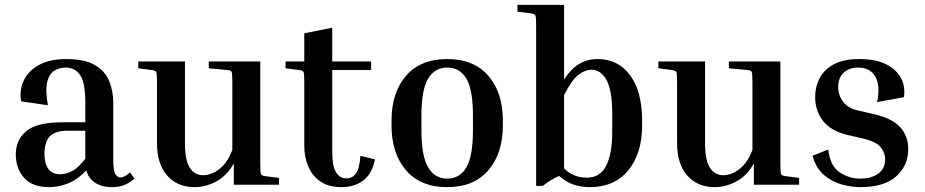

<svg xmlns="http://www.w3.org/2000/svg" viewBox="-20 -760 3804 790"><path d="M533 -25Q517 -10 494.5 0Q472 10 440 10Q399 10 371.5 -8Q344 -26 335 -59Q302 -23 262.5 -6.5Q223 10 182 10Q113 10 79 -28.5Q45 -67 45 -125Q45 -184 88 -220.5Q131 -257 240 -257H331V-338Q331 -421 309.5 -451.5Q288 -482 250 -482Q225 -482 204 -469.5Q183 -457 174.5 -423.5Q166 -390 177 -327L67 -343Q59 -389 77.5 -428.5Q96 -468 140 -492.5Q184 -517 252 -517Q329 -517 371 -492Q413 -467 429.5 -426Q446 -385 446 -338V-107Q446 -56 455 -43Q464 -30 475 -30Q493 -30 515 -51ZM226 -43Q252 -43 277.5 -56.5Q303 -70 331 -107V-222H256Q207 -222 185 -199Q163 -176 163 -127Q163 -87 179 -65Q195 -43 226 -43Z M1128 -28V0H942V-88Q914 -37 870 -13.5Q826 10 781 10Q710 10 668 -37.5Q626 -85 626 -170V-423Q626 -457 623 -463.5Q620 -470 604 -472L549 -479V-507H741V-171Q741 -102 760.5 -70.5Q780 -39 817 -39Q833 -39 854.5 -47.5Q876 -56 898 -78.5Q920 -101 936 -143V-423Q936 -457 933 -464Q930 -471 914 -472L839 -479V-507H1051V-84Q1051 -50 1054 -43.5Q1057 -37 1073 -35Z M1523 -104Q1510 -43 1473.5 -16.5Q1437 10 1385 10Q1332 10 1298 -13.5Q1264 -37 1248 -76Q1232 -115 1232 -159V-423Q1232 -457 1229 -463.5Q1226 -470 1210 -472L1155 -479V-507H1232V-623L1347 -646V-507H1507V-472H1347V-139Q1347 -75 1363 -50.5Q1379 -26 1404 -26Q1430 -26 1444.5 -46Q1459 -66 1463 -119Z M2049 -264V-244Q2049 -129 1989.5 -59.5Q1930 10 1820 10Q1710 10 1650.5 -59.5Q1591 -129 1591 -244V-264Q1591 -379 1650.5 -448Q1710 -517 1820 -517Q1930 -517 1989.5 -448Q2049 -379 2049 -264ZM1926 -284Q1926 -391 1899 -436.5Q1872 -482 1820 -482Q1769 -482 1741.5 -436.5Q1714 -391 1714 -284V-224Q1714 -118 1741.5 -71.5Q1769 -25 1820 -25Q1872 -25 1899 -71.5Q1926 -118 1926 -224Z M2109 -712V-740H2301V-433Q2328 -475 2361.5 -496Q2395 -517 2439 -517Q2523 -517 2572.5 -450.5Q2622 -384 2622 -264V-244Q2622 -128 2565 -59Q2508 10 2407 10Q2330 10 2281 -36Q2263 -29 2246.5 -18.5Q2230 -8 2213 5H2186V-656Q2186 -690 2183 -696.5Q2180 -703 2164 -705ZM2413 -473Q2388 -473 2360.5 -452.5Q2333 -432 2301 -369V-67Q2339 -29 2394 -29Q2450 -29 2474.5 -78.5Q2499 -128 2499 -214V-294Q2499 -387 2476 -430Q2453 -473 2413 -473Z M3268 -28V0H3082V-88Q3054 -37 3010 -13.5Q2966 10 2921 10Q2850 10 2808 -37.5Q2766 -85 2766 -170V-423Q2766 -457 2763 -463.5Q2760 -470 2744 -472L2689 -479V-507H2881V-171Q2881 -102 2900.5 -70.5Q2920 -39 2957 -39Q2973 -39 2994.5 -47.5Q3016 -56 3038 -78.5Q3060 -101 3076 -143V-423Q3076 -457 3073 -464Q3070 -471 3054 -472L2979 -479V-507H3191V-84Q3191 -50 3194 -43.5Q3197 -37 3213 -35Z M3535 -189 3466 -205Q3399 -221 3366.5 -262.5Q3334 -304 3334 -361Q3334 -403 3352.5 -438.5Q3371 -474 3411 -495.5Q3451 -517 3515 -517Q3584 -517 3627 -495Q3670 -473 3688 -437Q3706 -401 3699 -360L3589 -340Q3603 -408 3581.5 -445Q3560 -482 3510 -482Q3475 -482 3452 -461.5Q3429 -441 3429 -403Q3429 -368 3449 -341.5Q3469 -315 3508 -306L3577 -290Q3651 -273 3684 -236.5Q3717 -200 3717 -146Q3717 -79 3667.5 -34.5Q3618 10 3520 10Q3486 10 3445.5 -0.5Q3405 -11 3371.5 -39Q3338 -67 3323 -119L3388 -145Q3395 -79 3433.5 -52Q3472 -25 3520 -25Q3565 -25 3593.5 -45.5Q3622 -66 3622 -105Q3622 -132 3603.5 -154.5Q3585 -177 3535 -189Z"/></svg>

Font: Inria Serif
Style: Bold
Weight: 700
Designer: Black Foundry Team
Foundry: Black Foundry
Version: Version 1.000; ttfautohint (v1.8.3)